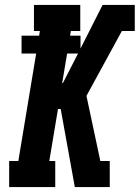

<svg xmlns="http://www.w3.org/2000/svg" viewBox="-20 -755 564 775"><path d="M17 0V-105H54L126 -539H67V-611H138L141 -630H117V-735H304V-630H266L263 -611H305V-559L394 -735H524V-630H472L329 -368L385 -105H423V0H282L225 -315H214L179 -105H203V0ZM234 -420 295 -539H251L231 -420Z"/></svg>

Font: Iosevka Curly Slab XBdObl
Style: Regular
Weight: 800
Italic angle: -9°
Monospace: yes
Designer: Belleve Invis
Foundry: Belleve Invis
Version: Version 11.1.0; ttfautohint (v1.8.3)